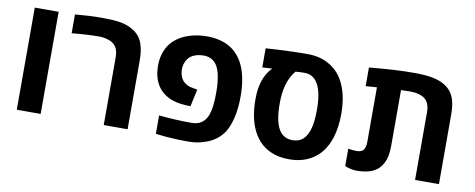

<svg xmlns="http://www.w3.org/2000/svg" viewBox="-59 -900 2890 1169"><g transform="rotate(10 1386.5 -315.5)"><path d="M78.1 -631.3H225.6V0H78.1Z M547.9 -518.1Q524.4 -525.9 494.6 -525.9Q420.4 -525.9 326.2 -516.6V-632.8Q415.5 -641.1 490.2 -641.1Q559.1 -641.1 598.9 -635Q638.7 -628.9 668.5 -614.3Q698.7 -599.1 717.8 -579.6Q736.8 -560.1 747.6 -530.8Q756.3 -505.9 759.8 -480.2Q763.2 -454.6 763.2 -419.4V0H615.7V-419.4Q615.7 -460.9 598.9 -484.9Q582 -508.8 547.9 -518.1Z M960.9 0 937.5 -2.9V-116.2Q1040 -106 1141.1 -106Q1187.5 -106 1214.8 -134.8Q1230.5 -150.4 1239.7 -176.8Q1249 -203.1 1252 -232.9Q1254.4 -257.3 1255.1 -274.2Q1255.9 -291 1255.9 -315.9Q1255.9 -346.2 1253.9 -368.7Q1252 -391.1 1247.1 -417Q1233.9 -482.4 1200.2 -504.9Q1176.3 -522.5 1144.5 -522.5Q1114.7 -522.5 1092.5 -514.9Q1070.3 -507.3 1057.1 -495.1Q1042.5 -481.4 1033.9 -460.9Q1025.4 -440.4 1025.4 -417.5Q1025.4 -393.1 1033.7 -372.3Q1042 -351.6 1056.6 -339.4Q1080.6 -319.8 1108.9 -316.9L1139.2 -311L1115.7 -204.1L1081.5 -206.1Q1024.9 -209 981.9 -229Q938 -250.5 912.6 -287.6Q878.4 -337.9 878.4 -415.5Q878.4 -466.3 896 -507.8Q913.6 -549.3 943.4 -575.2Q980 -607.9 1032 -624.5Q1084 -641.1 1141.1 -641.1Q1232.4 -641.1 1293 -601.1Q1316.9 -585 1337.2 -561Q1357.4 -537.1 1371.1 -507.3Q1406.2 -431.2 1406.2 -315.9Q1406.2 -243.2 1393.1 -186.3Q1379.9 -129.4 1356.4 -91.8Q1335.4 -60.1 1304.7 -38.1Q1273.9 -16.1 1239.3 -6.3Q1196.8 9.8 1136.2 9.8Q1086.4 9.8 1036.9 6.8Q987.3 3.9 960.9 0Z M1644 -14.6Q1564.5 -51.3 1526.9 -143.6Q1498 -215.3 1498 -315.9Q1498 -448.2 1565.4 -515.6L1566.4 -516.6L1505.4 -513.2V-631.3Q1646 -641.1 1762.7 -641.1Q1841.3 -641.1 1895.5 -608.9Q1966.3 -570.3 1999.5 -486.8Q2028.3 -416.5 2028.3 -316.9Q2028.3 -233.4 2007.3 -168Q1974.6 -66.9 1895 -22.5Q1838.9 9.3 1761.7 9.3Q1693.8 9.3 1644 -14.6ZM1848.1 -157.7Q1877.9 -206.5 1877.9 -316.4Q1877.9 -442.4 1836.4 -492.2Q1810.1 -525.4 1764.2 -525.4Q1738.3 -525.4 1709 -522.9Q1677.7 -485.4 1662.8 -434.3Q1647.9 -383.3 1647.9 -315.9Q1647.9 -207.5 1677.7 -157.2Q1705.6 -108.9 1762.7 -108.9Q1821.3 -108.9 1848.1 -157.7Z M2106.9 -9.3V-116.7Q2134.8 -111.8 2159.7 -111.8Q2189 -111.8 2201.4 -127.9Q2213.9 -144 2213.9 -180.2V-515.1L2145 -510.3V-625.5Q2305.2 -641.1 2423.8 -641.1Q2493.2 -641.1 2538.8 -631.8Q2584.5 -622.6 2614.7 -603Q2638.2 -587.9 2652.6 -569.3Q2667 -550.8 2675.8 -523.9Q2688 -487.8 2688 -424.8V0H2540.5V-418.9Q2540.5 -461.9 2522.9 -486.3Q2505.4 -510.7 2469.2 -519Q2448.7 -525.4 2417 -525.4Q2387.7 -525.4 2361.3 -523.9V-180.2Q2361.3 -146.5 2356.4 -120.4Q2351.6 -94.2 2340.3 -71.8Q2327.1 -44.9 2304.7 -27.3Q2260.7 6.3 2179.2 6.3Q2145.5 6.3 2106.9 -9.3Z"/></g></svg>

Font: Viking Open Sans
Style: Bold
Weight: 700
Foundry: Ascender Corporation
Version: Version 2.001